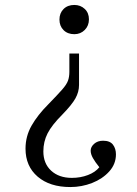

<svg xmlns="http://www.w3.org/2000/svg" viewBox="-20 -540 554 775"><path d="M299 -324V-197Q299 -169 284.5 -143Q270 -117 232 -78Q189 -35 172 -1.5Q155 32 155 71Q155 120 186.5 149Q218 178 270 178Q305 178 335 166.5Q365 155 381 135Q364 114 355 98Q346 82 346 68Q346 53 360 40.5Q374 28 396 28Q424 28 436 44Q448 60 448 83Q448 122 421 152Q394 182 352 198.5Q310 215 264 215Q181 215 132 173Q83 131 83 60Q83 10 107.5 -33Q132 -76 175 -119Q212 -157 230.5 -178Q249 -199 254.5 -214.5Q260 -230 260 -250V-324ZM280 -520Q305 -520 322 -504Q339 -488 339 -462Q339 -436 322 -419Q305 -402 280 -402Q253 -402 236.5 -418.5Q220 -435 220 -461Q220 -487 236.5 -503.5Q253 -520 280 -520Z"/></svg>

Font: Literata 36pt Light
Style: Regular
Weight: 300
Designer: Latin by Veronika Burian and Jose Scaglione. Greek by Irene Vlachou. Cyrillic by Vera Evstafieva.
Foundry: TypeTogether
Version: Version 3.002